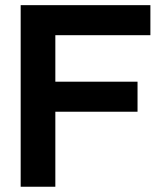

<svg xmlns="http://www.w3.org/2000/svg" viewBox="-20 -710 621 730"><path d="M190.4 -576.2V-399.4H502.9V-285.2H190.4V0H58.6V-690.4H551.8V-576.2Z"/></svg>

Font: Altinn-DIN Exp
Style: DINExp-Bold
Weight: 700
Width: 7
Designer: Charles Nix
Foundry: Altinn
Version: Version 2.00